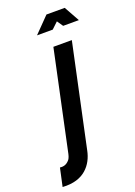

<svg xmlns="http://www.w3.org/2000/svg" viewBox="-171 -982 745 1056"><g transform="rotate(-20 201.0 -453.5)"><path d="M352 -915 402 -825H310L286 -860L249 -825H157L245 -915ZM27 -99C48 -96 65 -102 79 -117C86 -123 92 -135 96 -153L220 -735H328L200 -136C192 -96 174 -59 143 -32C112 -5 68 11 4 7Z"/></g></svg>

Font: League Gothic Italic
Style: Regular
Weight: 400
Designer: Tyler Finck
Foundry: The League of Moveable Type
Version: Version 1.001;PS 001.001;hotconv 1.0.56;makeotf.lib2.0.21325